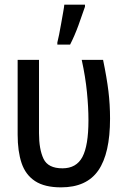

<svg xmlns="http://www.w3.org/2000/svg" viewBox="-20 -798 540 827"><path d="M243 9Q172 9 131 -18Q90 -45 73 -95.5Q56 -146 56 -218V-540H148V-224Q148 -155 167.5 -114Q187 -73 249 -73Q309 -73 335 -122Q361 -171 361 -280Q361 -335 354.5 -401Q348 -467 332 -540H424Q440 -463 447 -405.5Q454 -348 454 -287Q454 -137 403.5 -64Q353 9 243 9ZM227 -615Q230 -626 234.5 -648.5Q239 -671 243.5 -697Q248 -723 252 -745Q256 -767 257 -778H346V-769Q334 -733 317.5 -688Q301 -643 282 -606H227Z"/></svg>

Font: Noto Sans Mono ExtraCondensed Medium
Style: Regular
Weight: 500
Width: 2
Designer: Monotype Design Team
Foundry: Monotype Imaging Inc.
Version: Version 2.014